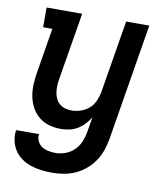

<svg xmlns="http://www.w3.org/2000/svg" viewBox="-83 -600 766 882"><g transform="rotate(10 300.0 -158.5)"><path d="M219 213Q193 213 168 210Q143 207 119.5 199Q96 191 76.5 177.5Q57 164 43.5 144Q30 124 24.5 99Q19 74 23 49H130Q127 66 134.5 81.5Q142 97 155 105.5Q168 114 185 117.5Q202 121 219 121Q242 121 265 112.5Q288 104 305.5 87Q323 70 332.5 47.5Q342 25 346 2L358 -70Q347 -52 332.5 -36.5Q318 -21 300 -10.5Q282 0 262 4Q242 8 223 8Q194 8 167 0Q140 -8 119.5 -25.5Q99 -43 86.5 -67Q74 -91 69 -118Q64 -145 65.5 -174Q67 -203 72 -232L106 -438H63V-530H229L177 -217Q174 -201 173.5 -185.5Q173 -170 175 -155Q177 -140 183.5 -126Q190 -112 201 -102.5Q212 -93 226.5 -88.5Q241 -84 257 -84Q279 -84 300 -91Q321 -98 338.5 -113Q356 -128 365 -149Q374 -170 378 -191L434 -530H542L452 17Q447 44 438 70Q429 96 413 119.5Q397 143 374.5 162Q352 181 326 192.5Q300 204 273 208.5Q246 213 219 213Z"/></g></svg>

Font: Iosevka Slab Semibold Extended
Style: Italic
Weight: 600
Width: 7
Italic angle: -9°
Monospace: yes
Designer: Belleve Invis
Foundry: Belleve Invis
Version: Version 11.1.0; ttfautohint (v1.8.3)